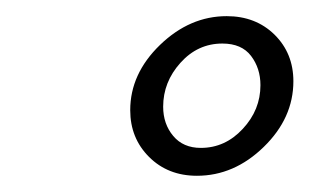

<svg xmlns="http://www.w3.org/2000/svg" viewBox="-20 -689 385 239"><path d="M262.2 -668.9Q298.3 -668.9 321.8 -645.8Q345.2 -622.6 345.2 -587.9Q345.2 -542 308.3 -506.1Q271.5 -470.2 225.1 -470.2Q189 -470.2 165.5 -493.7Q142.1 -517.1 142.1 -551.8Q142.1 -597.2 179.2 -633.1Q216.3 -668.9 262.2 -668.9ZM304.2 -583Q304.2 -604 292.5 -619.4Q280.8 -634.8 256.8 -634.8Q226.1 -634.8 204.6 -610.8Q183.1 -586.9 183.1 -556.2Q183.1 -534.7 195.6 -519.8Q208 -504.9 230 -504.9Q260.3 -504.9 282.2 -528.6Q304.2 -552.2 304.2 -583Z"/></svg>

Font: Common Serif SemiBold
Style: Italic
Weight: 600
Italic angle: -12°
Designer: Philipp H. Poll, Khaled Hosny
Foundry: Stefan Peev, Context Ltd.
Version: Version 1.026